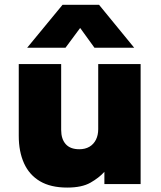

<svg xmlns="http://www.w3.org/2000/svg" viewBox="-20 -790 689 824"><path d="M268.5 15Q197.5 15 151.5 -12.2Q105.5 -39.5 83 -89.5Q60.5 -139.5 60.5 -207V-515H242.5V-232.5Q242.5 -193.5 262 -171.5Q281.5 -149.5 320.5 -149.5Q345.5 -149.5 363.8 -160.2Q382 -171 391.8 -190.5Q401.5 -210 401.5 -235.5V-515H583.5V0H428V-52.5Q405 -27 368.2 -6Q331.5 15 268.5 15ZM96.5 -585 248.5 -769.5H405L556 -585H385.5L324 -670L261 -585Z"/></svg>

Font: Geologica Thin Cursive ExtraBold
Style: Regular
Weight: 800
Version: Version 1.010;gftools[0.9.28]